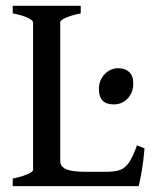

<svg xmlns="http://www.w3.org/2000/svg" viewBox="-20 -635 527 655"><path d="M473.1 -128.9Q469.7 -86.9 463.4 -50.5Q457 -14.2 453.1 0H23.4V-25.9Q56.2 -32.7 74.5 -41Q92.8 -49.3 92.8 -55.7V-559.1Q92.8 -564.9 75.7 -573.7Q58.6 -582.5 23.4 -589.4V-615.2H255.4V-589.4Q222.2 -582.5 203.9 -574.2Q185.5 -565.9 185.5 -559.1V-85Q185.5 -67.9 204.3 -58.3Q223.1 -48.8 276.4 -48.8H341.3Q371.6 -48.8 389.6 -55.4Q407.7 -62 420.7 -81.5Q433.6 -101.1 447.3 -139.2ZM434.6 -350.1Q434.6 -318.8 415.3 -298.8Q396 -278.8 367.7 -278.8Q317.4 -278.8 317.4 -331.1Q317.4 -361.8 337.2 -382.1Q356.9 -402.3 383.8 -402.3Q406.7 -402.3 420.7 -389.4Q434.6 -376.5 434.6 -350.1Z"/></svg>

Font: Gentium Book Plus
Style: Regular
Weight: 400
Designer: Victor Gaultney, Annie Olsen, Iska Routamaa, Becca Hirsbrunner
Foundry: SIL International
Version: Version 6.101